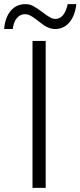

<svg xmlns="http://www.w3.org/2000/svg" viewBox="-58 -913 391 933"><path d="M66 -893Q86 -893 104.5 -883Q123 -873 148 -854Q169 -838 183.5 -829.5Q198 -821 211 -821Q255 -821 271 -893H313Q306 -835 278.5 -803.5Q251 -772 210 -772Q191 -772 172 -781Q153 -790 125 -813Q105 -829 91 -836.5Q77 -844 62 -844Q41 -844 24.5 -825.5Q8 -807 4 -772H-38Q-33 -829 -5.5 -861Q22 -893 66 -893ZM100 -714H164V0H100Z"/></svg>

Font: OpenSansMMV
Style: Light
Weight: 300
Foundry: Ascender Corporation
Version: Version 4.001